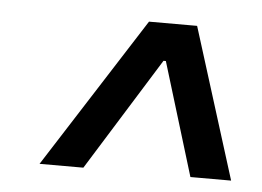

<svg xmlns="http://www.w3.org/2000/svg" viewBox="-34 -746 533 390"><g transform="rotate(5 232.5 -551.5)"><path d="M288.1 -664.1H313.5L307.6 -627.9H282.2ZM59.1 -397.5 255.4 -704.6H353.5L449.7 -397.5H366.7L292 -642.6H300.8L148.4 -397.5Z"/></g></svg>

Font: Inter 17pt
Style: Italic
Weight: 400
Italic angle: -9.3988°
Version: Version 4.001;git-66647c0bb